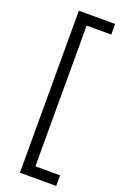

<svg xmlns="http://www.w3.org/2000/svg" viewBox="-156 -754 573 900"><g transform="rotate(20 130.5 -304.0)"><path d="M72 100V-693H130V100ZM72 100V47H253V100ZM72 -655V-708H253V-655Z"/></g></svg>

Font: Bricolage Grotesque 24pt Condensed ExtraLight
Style: Regular
Weight: 250
Width: 3
Designer: Mathieu Triay
Foundry: Atelier Triay
Version: Version 1.001;gftools[0.9.33.dev8+g029e19f]